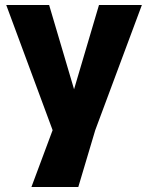

<svg xmlns="http://www.w3.org/2000/svg" viewBox="-20 -550 591 770"><path d="M277 -192 377 -530H549L362 -28L294 200H106L191 -28L5 -530H177Z"/></svg>

Font: Cooper Hewitt
Style: Bold
Weight: 711
Designer: Village Type and Design LLC
Foundry: Cooper Hewitt Smithsonian Design Museum
Version: 1.000